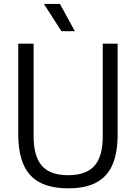

<svg xmlns="http://www.w3.org/2000/svg" viewBox="-20 -966 704 994"><path d="M74.5 -270V-740H154V-261Q154 -156.5 196.8 -107.8Q239.5 -59 333 -59Q426.5 -59 469.2 -107.8Q512 -156.5 512 -261V-740H589V-270Q589 -174 562 -112.5Q535 -51 478.5 -21Q422 9 333 9Q199 9 136.8 -59Q74.5 -127 74.5 -270ZM298 -804.5 207.5 -945.5H290.5L367.5 -804.5Z"/></svg>

Font: Encode Sans Semi Condensed
Style: Regular
Weight: 400
Width: 4
Designer: Multiple Designers
Foundry: Impallari Type
Version: Version 2.000